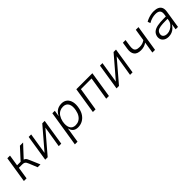

<svg xmlns="http://www.w3.org/2000/svg" viewBox="325 -1868 3412 3412"><g transform="rotate(-45 2031.5 -161.5)"><path d="M57 0 135 -494H202L169 -283H258L451 -494H531L311 -258L302 -276Q333 -271 349 -259.5Q365 -248 375.5 -227.5Q386 -207 401 -172L474 0H403L341 -153Q331 -179 320.5 -195Q310 -211 293 -220Q276 -229 243 -229H160L124 0Z M593 0 671 -494H734L669 -88H665L1013 -494H1074L996 0H933L999 -407H1003L655 0Z M1158 180 1266 -494H1328L1310 -382H1312Q1333 -426 1362 -452.5Q1391 -479 1426.5 -491Q1462 -503 1501 -503Q1568 -503 1610 -467.5Q1652 -432 1666.5 -368.5Q1681 -305 1663 -220Q1648 -145 1611.5 -94.5Q1575 -44 1524.5 -18Q1474 8 1413 8Q1354 8 1318.5 -22Q1283 -52 1273 -105L1271 -106L1225 180ZM1410 -50Q1456 -50 1494 -70.5Q1532 -91 1559 -132Q1586 -173 1598 -234Q1618 -331 1587.5 -387.5Q1557 -444 1481 -444Q1436 -444 1398 -424Q1360 -404 1333.5 -363.5Q1307 -323 1293 -262Q1275 -164 1305 -107Q1335 -50 1410 -50Z M1791 0 1869 -494H2272L2194 0H2126L2196 -438H1928L1858 0Z M2385 0 2463 -494H2526L2461 -88H2457L2805 -494H2866L2788 0H2725L2791 -407H2795L2447 0Z M3286 0 3320 -216Q3289 -193 3252 -181.5Q3215 -170 3175 -170Q3080 -170 3042 -221Q3004 -272 3019 -364L3039 -494H3106L3087 -368Q3080 -322 3086.5 -291Q3093 -260 3119.5 -244.5Q3146 -229 3197 -229Q3235 -229 3266.5 -238.5Q3298 -248 3328 -269L3364 -494H3431L3353 0Z M3692 8Q3640 8 3604.5 -13Q3569 -34 3554.5 -69Q3540 -104 3548 -146Q3560 -199 3597 -229Q3634 -259 3698.5 -271.5Q3763 -284 3857 -284H3921L3913 -233H3848Q3773 -233 3724 -225.5Q3675 -218 3649 -198.5Q3623 -179 3615 -141Q3606 -98 3632.5 -73Q3659 -48 3709 -48Q3752 -48 3792 -68.5Q3832 -89 3861 -124.5Q3890 -160 3896 -204L3915 -325Q3925 -389 3898 -417.5Q3871 -446 3809 -446Q3768 -446 3724.5 -434.5Q3681 -423 3631 -395L3613 -446Q3646 -465 3681 -477.5Q3716 -490 3751 -496.5Q3786 -503 3819 -503Q3877 -503 3917 -485Q3957 -467 3974.5 -428Q3992 -389 3981 -325L3930 0H3870L3886 -108H3884Q3865 -74 3836.5 -47.5Q3808 -21 3771.5 -6.5Q3735 8 3692 8Z"/></g></svg>

Font: Nunito Sans 7pt SemiCondensed Light
Style: Italic
Weight: 300
Width: 4
Italic angle: -9°
Designer: Vernon Adams
Foundry: Vernon Adams
Version: Version 3.101;gftools[0.9.27]